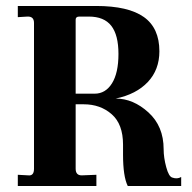

<svg xmlns="http://www.w3.org/2000/svg" viewBox="-20 -617 637 637"><path d="M231 -306.2H293.9Q330.1 -306.2 351.6 -340.6Q373 -375 373 -438Q373 -501 349.1 -531.5Q325.2 -562 274.9 -562H243.2Q231 -562 231 -551.8ZM388.2 -104V-137.2Q388.2 -205.1 350.6 -238Q313 -271 257.8 -271H231V-57.1Q231 -35.2 251 -35.2L299.8 -37.1V0H39.1V-37.1L74.2 -35.2Q92.8 -33.2 92.8 -57.1V-541Q92.8 -563 70.8 -562L39.1 -560.1V-597.2H298.8Q405.8 -597.2 457.3 -560.5Q508.8 -523.9 508.8 -446.8Q508.8 -385.7 470.5 -345Q432.1 -304.2 363.8 -290Q421.9 -290 472.4 -244.1Q522.9 -198.2 522.9 -122.1Q522.9 -94.2 531.5 -62.5Q540 -30.8 551.8 -27.8Q567.9 -22 581.1 -29.8V0H403.8Q388.2 -31.7 388.2 -104Z"/></svg>

Font: Unna-Bold
Style: Bold
Weight: 700
Designer: Jorge de Buen U.
Foundry: Omnibus-Type
Version: Version 2.006;PS 002.006;hotconv 1.0.70;makeotf.lib2.5.58329